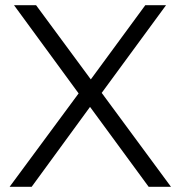

<svg xmlns="http://www.w3.org/2000/svg" viewBox="-20 -720 696 740"><path d="M553 0 327 -308 102 0H17L283 -360L34 -700H119L330 -414L540 -700H620L372 -362L639 0Z"/></svg>

Font: CMG Sans
Style: Regular
Weight: 400
Designer: Julieta Ulanovsky
Foundry: Julieta Ulanovsky
Version: Version 7.200